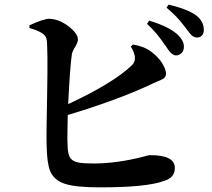

<svg xmlns="http://www.w3.org/2000/svg" viewBox="-20 -805 914 828"><path d="M410 3C545 3 638 -6 688 -25C719 -34 734 -53 734 -81C734 -118 698 -136 627 -136C624 -136 614 -134 597 -129C522 -110 451 -100 385 -100C285 -100 272 -111 271 -192C270 -208 271 -244 272 -300C272 -304 272 -307 272 -309C415 -352 535 -396 633 -442C638 -445 646 -448 655 -452C670 -458 680 -463 685 -466C692 -471 696 -478 696 -487C696 -500 690 -515 679 -533C667 -552 651 -568 632 -582C611 -598 585 -608 553 -613L544 -604C551 -594 557 -581 561 -565C564 -548 560 -534 547 -522C496 -473 405 -417 274 -356C279 -458 284 -530 290 -572C292 -581 297 -592 305 -604C312 -616 316 -626 316 -635C316 -652 302 -671 275 -692C247 -713 220 -723 193 -724C176 -724 149 -715 112 -698C110 -697 108 -697 107 -696V-684C151 -672 175 -657 180 -640C185 -627 186 -541 183 -381C181 -282 180 -215 181 -180C182 -127 187 -90 196 -68C207 -41 229 -22 261 -12C292 -2 341 3 410 3ZM738 -566C758 -566 773 -581 773 -602C774 -619 765 -637 747 -655C722 -678 681 -699 623 -716L614 -702C640 -679 666 -649 691 -611C694 -608 696 -605 697 -603C712 -579 725 -567 738 -566ZM829 -643C848 -643 859 -656 859 -676C859 -699 849 -720 828 -737C803 -756 763 -772 707 -785L698 -772C726 -749 752 -723 775 -692C778 -688 781 -685 782 -683C793 -668 800 -659 805 -654C812 -647 820 -644 829 -643Z"/></svg>

Font: AllPunType Bold
Style: Regular
Weight: 700
Version: 1.0